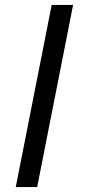

<svg xmlns="http://www.w3.org/2000/svg" viewBox="-20 -750 361 780"><path d="M44 10 190 -730H277L131 10Z"/></svg>

Font: Domine
Style: Bold
Weight: 700
Designer: Pablo Impallari, Rodrigo Fuenzalida, Brenda Gallo
Foundry: Pablo Impallari, Rodrigo Fuenzalida, Brenda Gallo
Version: Version 2.000